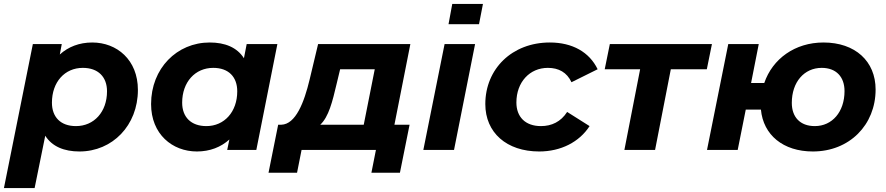

<svg xmlns="http://www.w3.org/2000/svg" viewBox="-38 -762 4503 976"><path d="M431 -546C365 -546 309 -524 266 -485L276 -538H129L-18 194H138L192 -72C227 -17 288 8 366 8C533 8 663 -124 663 -305C663 -458 556 -546 431 -546ZM348 -121C270 -121 226 -167 226 -240C226 -345 291 -417 383 -417C461 -417 506 -371 506 -298C506 -193 440 -121 348 -121Z M1216 -538 1202 -466C1167 -521 1106 -546 1028 -546C861 -546 730 -414 730 -233C730 -80 838 8 963 8C1029 8 1085 -14 1128 -53L1117 0H1265L1372 -538ZM1011 -121C933 -121 888 -167 888 -240C888 -345 954 -417 1046 -417C1124 -417 1168 -371 1168 -298C1168 -193 1102 -121 1011 -121Z M2048 -538H1579L1536 -358C1508 -241 1465 -130 1392 -128H1376L1327 116H1472L1495 0H1873L1850 116H1995L2044 -128H1967ZM1673 -335 1691 -410H1867L1811 -128H1590C1633 -168 1652 -246 1673 -335Z M2261 -742 2242 -639H2397L2417 -742ZM2114 0H2270L2377 -538H2222Z M2703 8C2813 8 2907 -40 2959 -121L2845 -193C2813 -143 2766 -121 2712 -121C2632 -121 2587 -168 2587 -241C2587 -345 2655 -417 2747 -417C2802 -417 2844 -394 2867 -344L3000 -410C2958 -497 2872 -546 2757 -546C2565 -546 2429 -412 2429 -233C2429 -88 2537 8 2703 8Z M3581 -538H3062L3036 -410H3216L3136 0H3292L3372 -410H3555Z M4148 -546C4003 -546 3889 -463 3847 -340H3780L3819 -538H3664L3556 0H3712L3753 -205H3830C3842 -76 3943 8 4094 8C4280 8 4413 -127 4413 -307C4413 -451 4309 -546 4148 -546ZM4104 -121C4029 -121 3987 -167 3987 -239C3987 -345 4050 -417 4139 -417C4213 -417 4255 -371 4255 -299C4255 -193 4192 -121 4104 -121Z"/></svg>

Font: AWKNG-Font
Style: Bold Italic
Weight: 700
Italic angle: -11.3°
Designer: Awakening Church
Foundry: Awakening Church
Version: Version 1.700;PS 001.700;hotconv 1.0.88;makeotf.lib2.5.64775